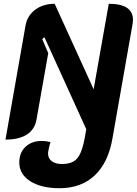

<svg xmlns="http://www.w3.org/2000/svg" viewBox="-20 -729 723 1015"><path d="M82 130Q82 78 115 47Q148 16 201 16Q223 16 247 22Q243 34 238.5 54Q234 74 234 82Q234 108 253.5 123Q273 138 307 138Q344 138 367 125.5Q390 113 404 83Q418 53 428 0L436 -46L215 -532L203 -523L235 -448L173 -97Q164 -45 122.5 -18Q81 9 9 9L115 -594Q124 -646 166 -677.5Q208 -709 269 -709L475 -257L555 -709Q683 -709 683 -624Q683 -619 681 -603L575 0Q553 130 481 198Q409 266 295 266Q198 266 140 229Q82 192 82 130Z"/></svg>

Font: K2D ExtraBold
Style: Italic
Weight: 800
Italic angle: -10°
Designer: Katatrad Aksorn Co.,Ltd.
Foundry: Cadson Demak Co.,Ltd.
Version: Version 1.000; ttfautohint (v1.6)